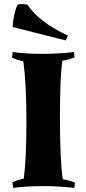

<svg xmlns="http://www.w3.org/2000/svg" viewBox="-20 -916 425 945"><path d="M287 -617Q275 -540 275 -334.5Q275 -129 289 -34Q328 -27 349 -17L346 9Q274 0 189.5 0Q105 0 45 9L41 -18Q63 -30 97 -37Q110 -135 110 -319Q110 -503 95 -614Q61 -621 39 -633L43 -660Q103 -651 187.5 -651Q272 -651 344 -660L347 -634Q326 -624 287 -617ZM115 -893Q171 -808 314 -741L304 -717L42 -783Q43 -809 50.5 -843Q58 -877 67 -893Q74 -896 89 -896Q104 -896 115 -893Z"/></svg>

Font: Almendra SC
Style: Bold
Weight: 700
Designer: Ana Sanfelippo
Foundry: Ana Sanfelippo
Version: Version 1.003